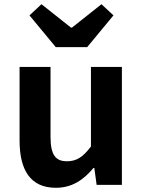

<svg xmlns="http://www.w3.org/2000/svg" viewBox="-20 -878 677 912"><path d="M245 14C322 14 376 -23 424 -80H428L439 0H559V-560H412V-182C374 -132 344 -112 298 -112C244 -112 220 -142 220 -229V-560H73V-210C73 -70 125 14 245 14ZM245 -654H394L519 -805L462 -858L322 -747H317L177 -858L120 -805Z"/></svg>

Font: Noto Sans T Chinese Bold
Style: Bold
Weight: 700
Designer: Ryoko NISHIZUKA (kana & ideographs); Paul D. Hunt (Latin, Greek & Cyrillic); Wenlong ZHANG (bopomofo); Sandoll Communica
Foundry: Adobe Systems Incorporated
Version: Version 1.000;PS 1;hotconv 1.0.78;makeotf.lib2.5.61930